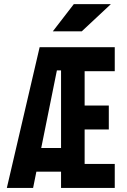

<svg xmlns="http://www.w3.org/2000/svg" viewBox="-20 -926 626 946"><path d="M13.7 0 175.3 -693.4H545.4V-575.2H397V-406.2H516.1V-288.1H397V-118.2H545.4V0H280.8V-80.1H159.2L143.1 0ZM260.3 -579.1 183.1 -196.8H280.8V-579.1ZM240.2 -771.5 343.8 -905.8H526.4L382.8 -771.5Z"/></svg>

Font: Caskaydia Cove
Style: Bold
Weight: 700
Monospace: yes
Designer: Aaron Bell
Foundry: Saja Typeworks
Version: Version 4.300; ttfautohint (v1.8.3)